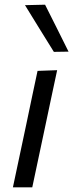

<svg xmlns="http://www.w3.org/2000/svg" viewBox="-20 -798 312 818"><path d="M35 0Q46.5 -55 57.5 -106Q68.5 -157 81.5 -219L92 -268.5Q106 -336 117.2 -388.8Q128.5 -441.5 140 -496L223.5 -499Q211.5 -442.5 200.2 -390Q189 -337.5 174.5 -268.5L164 -219Q151 -157 140 -106Q129 -55 117.5 0ZM209.5 -577Q179 -626 148.2 -675.8Q117.5 -725.5 86.5 -776L172 -778Q197 -728.5 222 -678.5Q247 -628.5 272 -578Z"/></svg>

Font: Commissioner
Style: Italic
Weight: 400
Italic angle: -12°
Designer: Kostas Bartsokas
Foundry: Kostas Bartsokas
Version: Version 1.000; ttfautohint (v1.8.3)